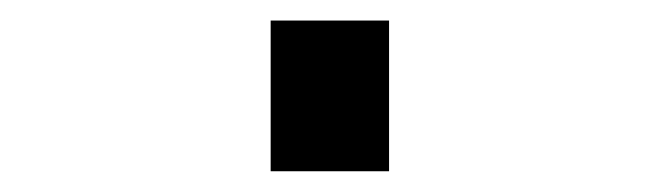

<svg xmlns="http://www.w3.org/2000/svg" viewBox="-20 -371 640 186"><path d="M242.2 -205.1V-351.1H356.9V-205.1Z"/></svg>

Font: Cousine
Style: Regular
Weight: 400
Monospace: yes
Designer: Steve Matteson
Foundry: Monotype Imaging Inc.
Version: Version 1.21